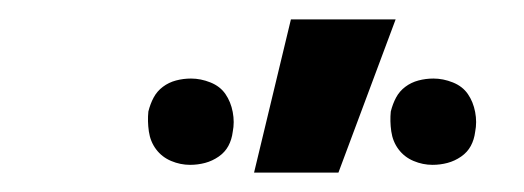

<svg xmlns="http://www.w3.org/2000/svg" viewBox="-20 -778 540 198"><path d="M242 -600 280 -758H388L329 -600ZM426 -608Q416 -608 406.5 -612Q397 -616 391 -624Q385 -632 383.5 -642.5Q382 -653 383 -663Q385 -671 388.5 -677.5Q392 -684 398 -688.5Q404 -693 411.5 -695Q419 -697 427 -697Q437 -697 447 -693Q457 -689 462.5 -681Q468 -673 470 -662.5Q472 -652 470 -642Q469 -634 465.5 -627.5Q462 -621 455.5 -616.5Q449 -612 441.5 -610Q434 -608 426 -608ZM176 -608Q166 -608 156.5 -612Q147 -616 141 -624Q135 -632 133.5 -642.5Q132 -653 133 -663Q135 -671 138.5 -677.5Q142 -684 148 -688.5Q154 -693 161.5 -695Q169 -697 177 -697Q187 -697 197 -693Q207 -689 212.5 -681Q218 -673 220 -662.5Q222 -652 220 -642Q219 -634 215.5 -627.5Q212 -621 205.5 -616.5Q199 -612 191.5 -610Q184 -608 176 -608Z"/></svg>

Font: Iosevka SS18 Heavy
Style: Italic
Weight: 900
Italic angle: -9°
Monospace: yes
Designer: Belleve Invis
Foundry: Belleve Invis
Version: Version 25.1.1; ttfautohint (v1.8.4)